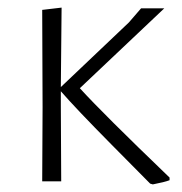

<svg xmlns="http://www.w3.org/2000/svg" viewBox="-20 -477 480 505"><path d="M91 0 92 -195 91 -451 142 -457 140 -248 319 -418 351 -455H412L190 -245Q250 -179 426 -10V-3Q413 2 382 8L375 6Q367 -2 273.5 -96.5Q180 -191 140 -237V-198L141 0Z"/></svg>

Font: Alegreya Sans Light
Style: Regular
Weight: 300
Designer: Juan Pablo del Peral
Foundry: Huerta Tipografica
Version: Version 2.007